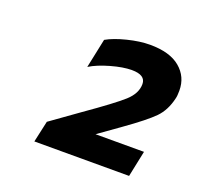

<svg xmlns="http://www.w3.org/2000/svg" viewBox="-72 -789 521 499"><g transform="rotate(20 188.5 -539.5)"><path d="M81 -429 158 -484Q231 -535 256 -557.5Q281 -580 281 -606Q281 -631 243 -631Q219 -631 185.5 -621.5Q152 -612 131 -599L148 -680Q169 -692 203 -700.5Q237 -709 265 -709Q320 -709 348.5 -685Q377 -661 377 -623Q377 -608 375 -601Q367 -566 346 -544.5Q325 -523 270 -484L211 -442H345L330 -370H68Z"/></g></svg>

Font: Prompt Medium
Style: Italic
Weight: 500
Italic angle: -12°
Designer: Katatrad Team
Foundry: CadsonDemak
Version: Version 1.001